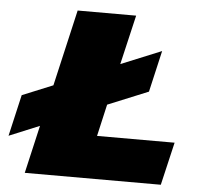

<svg xmlns="http://www.w3.org/2000/svg" viewBox="-51 -711 798 762"><g transform="rotate(5 348.0 -330.0)"><path d="M348 -171H657L617 0H75L119 -191L-2 -141L36 -306L158 -356L228 -660H461L415 -463L576 -529L538 -364L377 -298Z"/></g></svg>

Font: Elaine Sans Black
Style: Italic
Weight: 900
Italic angle: -13°
Designer: Wei Huang
Foundry: Wei Huang
Version: Version 2.001;December 24, 2019;FontCreator 12.0.0.2547 64-b